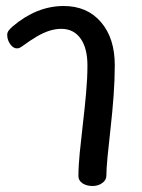

<svg xmlns="http://www.w3.org/2000/svg" viewBox="-20 -607 472 639"><path d="M288 12Q268 12 254.5 3Q241 -6 241 -21Q241 -54 245.5 -99.5Q250 -145 256 -196Q262 -247 266.5 -297Q271 -347 271 -389Q271 -447 248 -479Q225 -511 184 -511Q165 -511 145.5 -505Q126 -499 103.5 -486Q81 -473 51 -451Q48 -449 44.5 -447.5Q41 -446 36 -446Q24 -446 14 -460Q4 -474 4 -491Q4 -499 9 -505.5Q14 -512 22 -519Q102 -587 192 -587Q270 -587 316 -533.5Q362 -480 362 -390Q362 -342 358 -287.5Q354 -233 348 -180.5Q342 -128 338 -86Q334 -44 334 -22Q334 -8 320.5 2Q307 12 288 12Z"/></svg>

Font: Playpen Sans Thai
Style: Regular
Weight: 400
Designer: Sirin Gunkloy, Laura Meseguer, Veronika Burian, José Scaglione
Foundry: TypeTogether
Version: Version 2.000